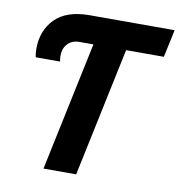

<svg xmlns="http://www.w3.org/2000/svg" viewBox="-80 -788 807 862"><g transform="rotate(10 323.5 -357.0)"><path d="M175 0 299 -588H236Q202 -588 182 -567Q162 -546 162 -511Q162 -504 163 -497Q164 -490 165 -486H54Q52 -494 51 -504Q50 -514 50 -524Q50 -608 102.5 -661Q155 -714 260 -714H647L620 -588H448L324 0Z"/></g></svg>

Font: Noto IKEA Latin
Style: Bold Italic
Weight: 700
Italic angle: -12°
Designer: Monotype Design Team
Foundry: Monotype Imaging Inc.
Version: Version 1.0